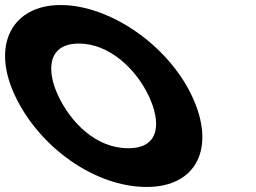

<svg xmlns="http://www.w3.org/2000/svg" viewBox="-169 -747 1022 767"><path d="M-108.7 -363.9C-11.9 -159.1 209.5 -0.1 416.9 -0.1C618.3 -0.1 694.5 -159.1 597.6 -363.9C500.8 -568.8 268 -726.9 73.3 -726.9C-119.6 -726.9 -205.6 -568.8 -108.7 -363.9ZM63.8 -363.9C14.4 -468.5 22.8 -573 146 -573C270.1 -573 375.7 -468.5 425.1 -363.9C474.5 -259.4 471.2 -154.8 343.7 -154.8C212.8 -154.8 113.3 -259.4 63.8 -363.9Z"/></svg>

Font: Hussar
Style: BdOpOblFive
Weight: 700
Foundry: Cannot Into Space Fonts
Version: Version 2.00